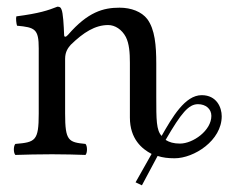

<svg xmlns="http://www.w3.org/2000/svg" viewBox="-20 -462 694 575"><path d="M369 -274V-110C369 -46 405 -16 434 -1L386 84L405 93L452 5C467 10 483 12 503 12C561 12 644 -41 644 -114C644 -140 629 -177 584 -177C534 -177 496 -111 464 -55C448 -72 448 -104 448 -171V-271C448 -326 444 -374 421 -405C404 -427 373 -439 338 -439C289 -439 243 -426 184 -358C178 -351 172 -349 172 -358C171 -385 169 -424 164 -434C162 -439 160 -442 152 -442C124 -431 98 -422 29 -413C27 -407 29 -391 31 -385C85 -380 96 -375 96 -317V-122C96 -40 86 -36 26 -31C20 -25 20 -4 26 2C56 1 96 0 136 0C176 0 206 1 236 2C242 -4 242 -25 236 -31C185 -36 175 -40 175 -122V-286C175 -307 184 -319 192 -328C230 -365 265 -387 304 -387C324 -387 345 -374 357 -351C367 -331 369 -304 369 -274ZM476 -43C523 -124 545 -150 573 -150C596 -150 613 -136 613 -115C613 -71 558 -32 519 -32C500 -32 487 -36 476 -43Z"/></svg>

Font: Libertinus Serif
Style: Regular
Weight: 400
Designer: Philipp H. Poll, Khaled Hosny
Foundry: Caleb Maclennan
Version: Version 7.050;RELEASE